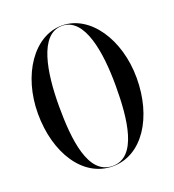

<svg xmlns="http://www.w3.org/2000/svg" viewBox="-139 -868 897 987"><g transform="rotate(-20 310.0 -375.0)"><path d="M310 10C473 10 580 -162 580 -375C580 -588 463 -760 310 -760C157 -760 40 -588 40 -375C40 -162 147 10 310 10ZM310 -758C434 -758 465 -557 465 -375C465 -193 444 8 310 8C176 8 155 -193 155 -375C155 -557 186 -758 310 -758Z"/></g></svg>

Font: Bodoni* 96pt
Style: Regular
Weight: 400
Version: Version 2.3